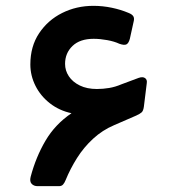

<svg xmlns="http://www.w3.org/2000/svg" viewBox="-20 -637 581 658"><path d="M109 1Q96 1 88.5 -7Q81 -15 85 -31Q103 -99 136 -155Q169 -211 225 -249Q183 -258 151 -283Q119 -308 101.5 -343Q84 -378 84 -416Q84 -478 114 -523Q144 -568 193 -592.5Q242 -617 300 -617Q332 -617 363 -610.5Q394 -604 420 -593Q433 -588 437 -581Q441 -574 438 -563L425 -504Q421 -489 413.5 -485Q406 -481 389 -487Q372 -495 347.5 -499.5Q323 -504 301 -504Q254 -504 228.5 -479.5Q203 -455 203 -418Q203 -395 216 -375.5Q229 -356 253.5 -344Q278 -332 312 -332Q333 -332 354 -335.5Q375 -339 396 -348L455 -370Q469 -375 477 -369.5Q485 -364 483 -352L473 -271Q471 -257 465.5 -252Q460 -247 447 -241L371 -208Q331 -191 299 -161.5Q267 -132 244 -95.5Q221 -59 205 -20Q201 -10 196 -4.5Q191 1 182 1Z"/></svg>

Font: Rubik SemiBold
Style: Regular
Weight: 600
Designer: Hubert and Fischer
Foundry: Hubert and Fischer
Version: Version 2.300;gftools[0.9.30]